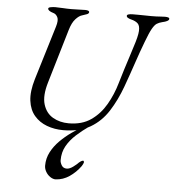

<svg xmlns="http://www.w3.org/2000/svg" viewBox="-61 -709 949 1051"><g transform="rotate(5 413.5 -183.5)"><path d="M301 14Q253 14 211.5 -1.5Q170 -17 142.5 -49Q115 -81 108.5 -131Q102 -181 123 -251L213 -547Q224 -583 215.5 -599.5Q207 -616 193 -620Q162 -629 162 -642Q162 -648 175 -650.5Q188 -653 200 -653Q221 -653 242 -651.5Q263 -650 289 -650Q311 -650 330 -651Q349 -652 364 -652Q388 -652 387 -641Q386 -634 376.5 -630Q367 -626 350 -621Q334 -617 315 -596.5Q296 -576 284 -535L196 -238Q174 -164 188.5 -117Q203 -70 241 -48Q279 -26 328 -26Q401 -26 450.5 -60.5Q500 -95 532 -150.5Q564 -206 582 -269Q593 -307 605.5 -346.5Q618 -386 629 -420Q640 -454 646 -474Q666 -534 667.5 -563Q669 -592 656.5 -604Q644 -616 620 -622Q611 -624 602.5 -628.5Q594 -633 594 -640Q594 -646 603.5 -648.5Q613 -651 625 -651Q639 -651 657.5 -651Q676 -651 695 -650.5Q714 -650 727 -650Q742 -650 755.5 -650.5Q769 -651 781 -652Q793 -653 803 -653Q815 -653 821.5 -650.5Q828 -648 827 -642Q826 -630 789 -622Q773 -618 761 -610.5Q749 -603 736 -580Q723 -557 704 -506Q683 -451 661.5 -387Q640 -323 615 -254Q587 -177 548 -116Q509 -55 450 -20.5Q391 14 301 14ZM283 286Q269 286 254 276Q239 266 229.5 249.5Q220 233 220 216Q220 176 238 141.5Q256 107 285 78Q314 49 348 25Q382 1 415 -18H442Q405 8 373 37Q341 66 321.5 100.5Q302 135 302 179Q302 192 311 207Q320 222 339 222Q355 222 374.5 207.5Q394 193 403 183Q405 181 411.5 176.5Q418 172 424 171Q430 170 430 181Q430 183 426 190.5Q422 198 420 201Q407 219 391.5 234Q376 249 359 260.5Q342 272 323 278.5Q304 285 283 286Z"/></g></svg>

Font: EB Garamond
Style: Italic
Weight: 400
Italic angle: -17.2°
Designer: Georg Duffner and Octavio Pardo
Foundry: Georg Duffner
Version: Version 1.001